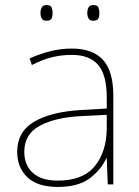

<svg xmlns="http://www.w3.org/2000/svg" viewBox="-20 -729 551 759"><path d="M264 -537Q346 -537 387 -492.5Q428 -448 428 -350V0H406L402 -103H400Q379 -57 334 -23.5Q289 10 208 10Q129 10 88.5 -28Q48 -66 48 -129Q48 -208 114.5 -247.5Q181 -287 299 -294L402 -300V-343Q402 -433 368 -472.5Q334 -512 264 -512Q224 -512 186.5 -503Q149 -494 106 -472L97 -498Q137 -516 178.5 -526.5Q220 -537 264 -537ZM301 -270Q199 -265 137.5 -232Q76 -199 76 -129Q76 -76 110 -45.5Q144 -15 208 -15Q308 -15 354.5 -72Q401 -129 402 -220V-275ZM140 -678Q140 -690 145 -699.5Q150 -709 163 -709Q180 -709 184 -699.5Q188 -690 188 -678Q188 -665 184 -656Q180 -647 163 -647Q150 -647 145 -656Q140 -665 140 -678ZM325 -678Q325 -690 330 -699.5Q335 -709 348 -709Q365 -709 369 -699.5Q373 -690 373 -678Q373 -665 369 -656Q365 -647 348 -647Q335 -647 330 -656Q325 -665 325 -678Z"/></svg>

Font: Noto Sans Khmer UI Thin
Style: Regular
Weight: 100
Designer: Danh Hong and the Monotype Design Team
Foundry: Monotype Imaging Inc.
Version: Version 2.002; ttfautohint (v1.8.4.7-5d5b)